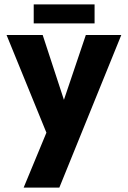

<svg xmlns="http://www.w3.org/2000/svg" viewBox="-20 -653 584 877"><path d="M192 -47 10 -493H175L272 -197L372 -493H534L251 204H88ZM134 -633H412V-546H134Z"/></svg>

Font: Hanken Grotesk Black
Style: Regular
Weight: 900
Designer: Alfredo Marco Pradil
Foundry: Hanken Design Co.
Version: Version 3.014